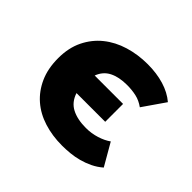

<svg xmlns="http://www.w3.org/2000/svg" viewBox="-126 -676 851 851"><g transform="rotate(45 300.0 -250.0)"><path d="M348 12Q287 12 234.5 -4.5Q182 -21 144 -54Q106 -87 84 -136Q62 -185 62 -250Q62 -315 86 -364Q110 -413 151 -446Q192 -479 246.5 -495.5Q301 -512 362 -512Q418 -512 464.5 -498Q511 -484 544 -456L472 -352Q447 -370 420 -376Q393 -382 362 -382Q312 -382 278.5 -365Q245 -348 231 -310H409V-198H229Q243 -155 278.5 -136.5Q314 -118 368 -118Q402 -118 434 -128Q466 -138 488 -154L548 -50Q526 -31 501 -19Q476 -7 450 0Q424 7 398 9.5Q372 12 348 12Z"/></g></svg>

Font: Source Code Pro Black
Style: Regular
Weight: 900
Monospace: yes
Designer: Paul D. Hunt, Teo Tuominen
Foundry: Adobe Systems Incorporated
Version: Version 2.030;PS 1.000;hotconv 16.6.51;makeotf.lib2.5.65220